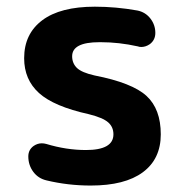

<svg xmlns="http://www.w3.org/2000/svg" viewBox="-20 -577 559 586"><path d="M399.4 -544.9Q423.8 -540 439 -520.5Q454.1 -501 454.1 -476.6Q454.1 -455.1 437.5 -442.4Q424.8 -433.6 411.1 -433.6Q405.3 -433.6 400.4 -435.5Q342.8 -448.2 288.1 -448.2Q286.1 -448.2 283.2 -448.2Q200.2 -448.2 200.2 -405.3Q200.2 -383.8 214.8 -369.6Q229.5 -355.5 268.6 -346.7Q383.8 -324.2 427.2 -284.2Q470.7 -244.1 470.7 -167Q470.7 -91.8 416 -51.3Q361.3 -10.7 256.8 -10.7Q187.5 -10.7 122.1 -26.4Q96.7 -32.2 81.5 -52.7Q66.4 -73.2 66.4 -99.6Q66.4 -120.1 83 -131.8Q94.7 -139.6 107.4 -139.6Q114.3 -139.6 121.1 -137.7Q182.6 -119.1 242.2 -119.1Q326.2 -119.1 326.2 -167Q326.2 -189.5 310.1 -203.6Q293.9 -217.8 251 -228.5Q144.5 -252 99.1 -293Q53.7 -334 53.7 -399.4Q53.7 -473.6 108.9 -515.1Q164.1 -556.6 269.5 -556.6Q334 -556.6 399.4 -544.9Z"/></svg>

Font: Gen Jyuu Gothic Bold
Style: Bold
Weight: 700
Designer: [Source Han Sans]
Ryoko NISHIZUKA  (kana & ideographs); Paul D. Hunt (Latin, Greek & Cyrillic); Wenlong ZHANG  (bopomofo
Version: Version 1.002.20150607